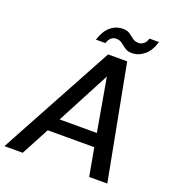

<svg xmlns="http://www.w3.org/2000/svg" viewBox="-175 -986 1001 1105"><g transform="rotate(20 325.5 -434.0)"><path d="M-22 0 358 -700H475L608 0H497L466 -171H181L90 0ZM224 -253H452L395 -578ZM483 -754Q462 -754 448.5 -761Q435 -768 424 -777.5Q413 -787 401.5 -794Q390 -801 372 -801Q336 -801 321 -756H263Q281 -813 314 -840.5Q347 -868 389 -868Q416 -868 432 -856.5Q448 -845 462.5 -833.5Q477 -822 500 -822Q516 -822 530 -833Q544 -844 551 -867H609Q592 -810 558 -782Q524 -754 483 -754Z"/></g></svg>

Font: Rethink Sans Medium
Style: Italic
Weight: 500
Italic angle: -10°
Designer: The Rethink Sans project authors (Hans Thiessen). DM Sans designed by Colophon Foundry.
Foundry: Rethink Communications LLC
Version: Version 1.001